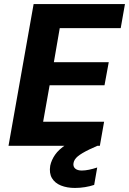

<svg xmlns="http://www.w3.org/2000/svg" viewBox="-20 -720 637 948"><path d="M22 0 146 -700H597L576 -581H275L246 -413H517L496 -299H225L193 -119H494L473 0ZM350 208Q311 208 281 196Q251 184 236.5 159.5Q222 135 228 98Q234 70 252 44Q270 18 307 -6.5Q344 -31 407 -56L454 -75L474 -6L421 18Q382 37 364 52Q346 67 343 85Q340 102 351 112Q362 122 384 122Q400 122 419.5 118Q439 114 460 107L445 193Q424 200 399.5 204Q375 208 350 208Z"/></svg>

Font: DM Sans 16pt Black
Style: Italic
Weight: 900
Italic angle: -10°
Version: Version 4.004;gftools[0.9.30]